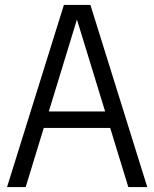

<svg xmlns="http://www.w3.org/2000/svg" viewBox="-20 -760 627 780"><path d="M8.6 0 239.6 -740H347.3L578.3 0H501.3L285.8 -702.7H299.3L84.3 0ZM123 -240.3 139.7 -307.3H446.9L463.6 -240.3Z"/></svg>

Font: Encode Sans Condensed Thin
Style: Regular
Weight: 100
Width: 3
Designer: Multiple Designers
Foundry: Impallari Type
Version: Version 3.002